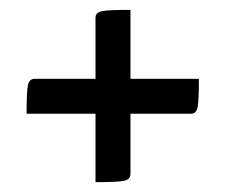

<svg xmlns="http://www.w3.org/2000/svg" viewBox="-20 -477 458 390"><path d="M245 -317H384Q384 -274 381.5 -260Q379 -246 368 -246H245V-124Q245 -112 231 -109.5Q217 -107 174 -107V-246H34Q34 -289 36.5 -303Q39 -317 51 -317H174V-441Q174 -452 188 -454.5Q202 -457 245 -457Z"/></svg>

Font: Yanone Kaffeesatz
Style: Regular
Weight: 400
Designer: Yanone (Cyrillic: Daniel Pouzeot)
Foundry: Yanone
Version: Version 1.003;PS 001.003;hotconv 1.0.88;makeotf.lib2.5.64775